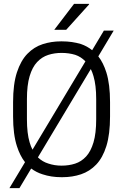

<svg xmlns="http://www.w3.org/2000/svg" viewBox="-20 -911 640 998"><path d="M298 10Q246 10 201 -5Q169 -15 142 -35L81 67H29L110 -68Q84 -101 68 -151Q48 -212 48 -306V-380Q48 -474 68 -535Q88 -596 122.5 -631.5Q157 -667 202 -681.5Q247 -696 296 -696H303Q355 -696 401 -682Q433 -671 459 -650L520 -752H571L491 -618Q517 -585 533 -534Q552 -473 552 -380V-306Q552 -213 533 -152Q514 -91 480 -55.5Q446 -20 401 -5Q356 10 305 10ZM149 -133 424 -592Q401 -616 371 -626Q338 -636 300 -636Q263 -636 230.5 -625.5Q198 -615 173 -588.5Q148 -562 134 -515Q120 -468 120 -396V-291Q120 -218 134 -171Q140 -150 149 -133ZM300 -50Q338 -50 370.5 -60.5Q403 -71 427.5 -97.5Q452 -124 466 -171Q480 -218 480 -291V-396Q480 -468 466 -515Q460 -536 452 -552L177 -93Q201 -70 231 -61Q263 -50 300 -50ZM262 -756 365 -891H443V-888L324 -756Z"/></svg>

Font: Chivo Mono Medium ExtraLight
Style: Regular
Weight: 250
Monospace: yes
Version: Version 1.008